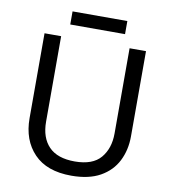

<svg xmlns="http://www.w3.org/2000/svg" viewBox="-93 -935 916 1025"><g transform="rotate(10 365.5 -422.5)"><path d="M640 -252Q640 -178 610 -118.5Q580 -59 518.5 -24.5Q457 10 362 10Q229 10 159.5 -62.5Q90 -135 90 -254V-714H180V-251Q180 -164 226.5 -116Q273 -68 367 -68Q464 -68 507.5 -119.5Q551 -171 551 -252V-714H640ZM514 -855V-784H217V-855Z"/></g></svg>

Font: Noto Sans Old Turkic
Style: Regular
Weight: 400
Designer: Monotype Design Team
Foundry: Monotype Imaging Inc.
Version: Version 2.003; ttfautohint (v1.8.4.7-5d5b)